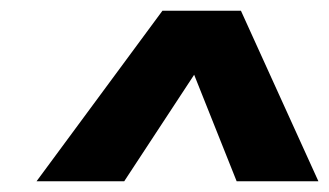

<svg xmlns="http://www.w3.org/2000/svg" viewBox="-20 -864 612 357"><path d="M282 -844 48 -527H211L341 -725L420 -527H572L428 -844Z"/></svg>

Font: Fira Sans OT
Style: Bold Italic
Weight: 700
Italic angle: -8°
Designer: Carrois Corporate & Edenspiekermann
Foundry: Carrois Corporate GbR & Edenspiekermann AG
Version: Version 2.001